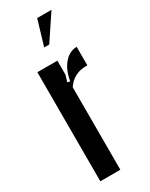

<svg xmlns="http://www.w3.org/2000/svg" viewBox="-183 -719 589 756"><g transform="rotate(-30 112.0 -340.5)"><path d="M122 -496V-432L113 -403L125 -400Q133 -448 157.5 -476.5Q182 -505 215 -505V-421Q182 -422 159 -409.5Q136 -397 122 -375V0H31V-496ZM103 -567 137 -681H202L126 -567Z"/></g></svg>

Font: Moniqa ExtBd Cond Paragraph
Style: Regular
Weight: 800
Width: 3
Designer: Rajesh Rajput
Foundry: Rajesh Rajput
Version: Version 1.000